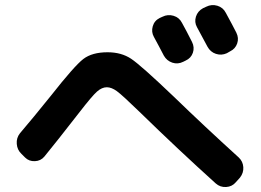

<svg xmlns="http://www.w3.org/2000/svg" viewBox="-20 -811 1040 766"><path d="M627.9 -744.1Q649.4 -754.9 672.4 -748Q695.3 -741.2 706.1 -719.7Q724.6 -686.5 746.1 -643.6Q756.8 -622.1 749.5 -600.6Q742.2 -579.1 720.7 -569.3L710.9 -564.5Q689.5 -553.7 667.5 -561Q645.5 -568.4 633.8 -588.9Q627 -601.6 613.8 -627Q600.6 -652.3 593.8 -664.1Q583 -683.6 589.4 -706.1Q595.7 -728.5 617.2 -739.3ZM802.7 -784.2Q824.2 -794.9 847.2 -788.1Q870.1 -781.2 880.9 -759.8Q909.2 -708 922.9 -680.7Q933.6 -659.2 926.3 -637.7Q918.9 -616.2 898.4 -606.4L884.8 -598.6Q863.3 -588.9 841.3 -596.2Q819.3 -603.5 807.6 -625L765.6 -703.1Q754.9 -722.7 761.7 -744.6Q768.6 -766.6 790 -778.3ZM80.1 -182.6 65.4 -197.3Q48.8 -212.9 46.9 -236.8Q44.9 -260.7 59.6 -279.3Q111.3 -339.8 183.6 -429.7Q277.3 -548.8 312.5 -575.7Q347.7 -602.5 409.2 -602.5Q463.9 -602.5 502.9 -576.7Q542 -550.8 672.9 -425.8Q793.9 -308.6 932.6 -182.6Q949.2 -167 950.7 -144Q952.1 -121.1 937.5 -102.5L920.9 -84Q906.2 -66.4 882.3 -64.9Q858.4 -63.5 840.8 -79.1Q692.4 -212.9 537.1 -364.3Q467.8 -431.6 446.3 -447.3Q424.8 -462.9 406.2 -462.9Q386.7 -462.9 367.2 -445.8Q347.7 -428.7 297.9 -364.3Q202.1 -241.2 157.2 -186.5Q142.6 -168.9 119.1 -168Q95.7 -167 80.1 -182.6Z"/></svg>

Font: Rounded Mgen+ 1mn bold
Style: Bold
Weight: 700
Designer: [Source Han Sans]
Ryoko NISHIZUKA  (kana & ideographs); Paul D. Hunt (Latin, Greek & Cyrillic); Wenlong ZHANG  (bopomofo
Version: Version 1.059.20150602